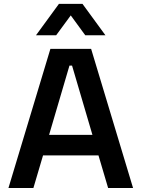

<svg xmlns="http://www.w3.org/2000/svg" viewBox="-20 -946 712 966"><path d="M22.5 0H148L196.5 -164H475.5L524 0H649.5L438.5 -700H233.5ZM276.5 -926.5 161 -768.5H262.5L336 -868.5L409 -768.5H510.5L395 -926.5ZM227 -267.5 329.5 -616H342.5L445 -267.5Z"/></svg>

Font: MCL Standard Medium
Style: Regular
Weight: 500
Designer: Květoslav Bartoš
Foundry: Florian Karsten
Version: Version 1.001;Glyphs 3.2.3 (3260)